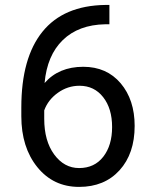

<svg xmlns="http://www.w3.org/2000/svg" viewBox="-20 -731 602 761"><path d="M413.6 -711.4V-634.8H397Q291.5 -632.8 229 -572.3Q166.5 -511.7 156.7 -401.9Q212.9 -466.3 310.1 -466.3Q402.8 -466.3 458.3 -400.9Q513.7 -335.4 513.7 -231.9Q513.7 -122.1 453.9 -56.2Q394 9.8 293.5 9.8Q191.4 9.8 127.9 -68.6Q64.5 -147 64.5 -270.5V-305.2Q64.5 -501.5 148.2 -605.2Q231.9 -709 397.5 -711.4ZM294.9 -391.1Q248.5 -391.1 209.5 -363.3Q170.4 -335.4 155.3 -293.5V-260.3Q155.3 -172.4 194.8 -118.7Q234.4 -64.9 293.5 -64.9Q354.5 -64.9 389.4 -109.9Q424.3 -154.8 424.3 -227.5Q424.3 -300.8 388.9 -345.9Q353.5 -391.1 294.9 -391.1Z"/></svg>

Font: Roboto-o
Style: o-Regular
Weight: 400
Designer: Google
Version: Version 2.134; 2016; ttfautohint (v1.6)